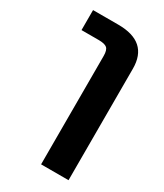

<svg xmlns="http://www.w3.org/2000/svg" viewBox="-187 -599 765 893"><g transform="rotate(30 196.0 -152.0)"><path d="M39.1 -416V-523.4H174.8Q335.9 -523.4 335.9 -379.9V218.8H188.5V-363.3Q188.5 -394.5 176.3 -405.3Q164.1 -416 130.9 -416Z"/></g></svg>

Font: Gen Shin Gothic Bold
Style: Bold
Weight: 700
Designer: [Source Han Sans]
Ryoko NISHIZUKA  (kana & ideographs); Paul D. Hunt (Latin, Greek & Cyrillic); Wenlong ZHANG  (bopomofo
Version: Version 1.002.20150607